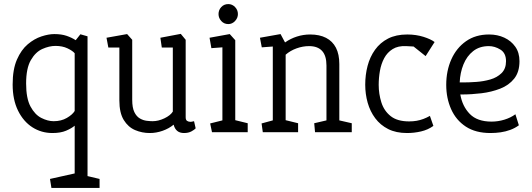

<svg xmlns="http://www.w3.org/2000/svg" viewBox="-20 -648 2608 941"><path d="M232 273 225 229 346 202V-32Q331 -19 304 -7.5Q277 4 237 4Q183 4 139 -24Q95 -52 68.5 -105.5Q42 -159 42 -234Q42 -308 63 -356Q84 -404 116 -431Q148 -458 183 -469.5Q218 -481 246 -481Q281 -481 306 -472.5Q331 -464 351 -451L374 -480L409 -470V215L468 229V273ZM243 -54Q280 -54 307.5 -70Q335 -86 346 -104V-387Q336 -399 311 -411Q286 -423 252 -423Q221 -423 187.5 -408Q154 -393 131 -353Q108 -313 108 -239Q108 -166 129.5 -126Q151 -86 182.5 -70Q214 -54 243 -54Z M714 4Q676 4 642 -10.5Q608 -25 586.5 -60Q565 -95 565 -156V-415H511L502 -463L603 -481L628 -453V-159Q628 -120 638.5 -98.5Q649 -77 665.5 -67.5Q682 -58 699 -56Q716 -54 728 -54Q756 -54 785.5 -68Q815 -82 827 -101V-415H773L766 -463L866 -482L890 -453V-73Q890 -60 897 -55.5Q904 -51 913 -51Q919 -51 924 -52.5Q929 -54 931 -54L939 -19Q933 -12 918 -4Q903 4 882 4Q861 4 848.5 -6.5Q836 -17 831 -37Q808 -18 777 -7Q746 4 714 4Z M1019 0 1010 -43 1070 -58V-416L1016 -412L1007 -463L1106 -481L1133 -451V-59L1194 -44V0ZM1099 -530Q1078 -530 1064.5 -545Q1051 -560 1051 -579Q1051 -599 1064.5 -613.5Q1078 -628 1099 -628Q1118 -628 1132 -613.5Q1146 -599 1146 -579Q1146 -560 1132 -545Q1118 -530 1099 -530Z M1268 0 1262 -43 1317 -58V-420L1263 -416L1254 -463L1355 -481L1377 -440Q1404 -459 1435.5 -469Q1467 -479 1500 -479Q1546 -479 1578 -462.5Q1610 -446 1626.5 -414Q1643 -382 1643 -334V-58L1704 -44V0H1524L1520 -44L1580 -58V-327Q1580 -375 1558.5 -398.5Q1537 -422 1495 -422Q1464 -422 1433.5 -411Q1403 -400 1380 -380V-59L1441 -44V0Z M1975 4Q1921 4 1882.5 -15.5Q1844 -35 1819 -68.5Q1794 -102 1782 -144.5Q1770 -187 1770 -233Q1770 -281 1781.5 -325Q1793 -369 1818 -404Q1843 -439 1882 -459Q1921 -479 1976 -479Q1998 -479 2018 -476Q2038 -473 2055.5 -467.5Q2073 -462 2087 -455.5Q2101 -449 2110 -442L2066 -373L2007 -420L1971 -422Q1931 -424 1904.5 -407.5Q1878 -391 1863 -363Q1848 -335 1842 -300.5Q1836 -266 1836 -232Q1836 -188 1849 -146.5Q1862 -105 1894.5 -79Q1927 -53 1985 -53Q2005 -53 2022 -56Q2039 -59 2055 -65Q2071 -71 2087 -80L2104 -31Q2078 -12 2044 -4Q2010 4 1975 4Z M2384 4Q2311 4 2263 -27.5Q2215 -59 2191 -113Q2167 -167 2167 -232Q2167 -301 2192 -357Q2217 -413 2264 -446Q2311 -479 2377 -479Q2418 -479 2451.5 -463.5Q2485 -448 2505.5 -419Q2526 -390 2526 -348Q2526 -295 2500 -262.5Q2474 -230 2431.5 -213.5Q2389 -197 2340 -191Q2291 -185 2244 -185H2236Q2246 -127 2282.5 -89.5Q2319 -52 2389 -52Q2421 -52 2452 -61.5Q2483 -71 2506 -88L2523 -34Q2504 -20 2481 -11.5Q2458 -3 2433.5 0.5Q2409 4 2384 4ZM2233 -244H2250Q2278 -244 2314 -246.5Q2350 -249 2383 -258.5Q2416 -268 2438 -289.5Q2460 -311 2460 -348Q2460 -388 2432.5 -405Q2405 -422 2376 -422Q2330 -422 2299 -397.5Q2268 -373 2251.5 -332.5Q2235 -292 2233 -244Z"/></svg>

Font: Kreon Light Light
Style: Regular
Weight: 300
Version: Version 2.002